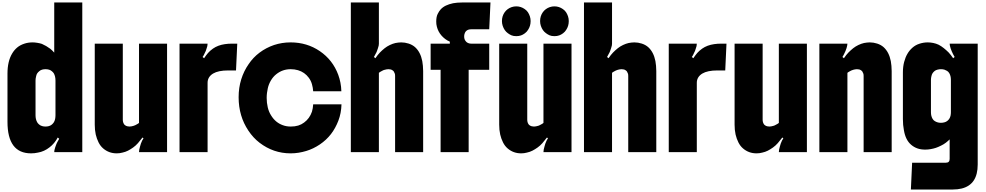

<svg xmlns="http://www.w3.org/2000/svg" viewBox="-20 -1220 7912 1540"><path d="M640 0H415Q415 -6 416.5 -15.5Q418 -25 423 -39Q428 -52 431 -61Q434 -70 443 -86Q446 -91 449 -96.5Q452 -102 455 -107L443 -117Q432 -95 414 -73.5Q396 -52 377 -38Q357 -22 333 -11Q309 0 284 4Q271 7 257 8.5Q243 10 229 10Q40 10 40 -243V-630Q40 -728 77 -790Q94 -819 118 -839Q142 -859 176 -870Q206 -880 242 -880Q258 -880 279.5 -876.5Q301 -873 316 -868Q338 -858 350.5 -850.5Q363 -843 383 -829Q399 -816 415 -798V-1200H640ZM425 -296V-574Q425 -607 412 -631Q408 -638 397.5 -647.5Q387 -657 374 -661Q361 -665 345 -665Q331 -665 318 -661.5Q305 -658 295 -649Q285 -641 278.5 -631.5Q272 -622 269 -605Q265 -589 265 -574V-296Q265 -263 278 -240Q282 -232 292.5 -222.5Q303 -213 317 -209Q329 -205 345 -205Q359 -205 372 -208.5Q385 -212 396 -221Q405 -229 411.5 -238.5Q418 -248 422 -265Q425 -281 425 -296Z M740 -220V-870H965V-260Q965 -239 975 -224Q978 -219 985.5 -214Q993 -209 1002 -207Q1011 -205 1019 -205Q1027 -205 1034 -206.5Q1041 -208 1049 -210Q1058 -212 1064 -215.5Q1070 -219 1080 -224Q1084 -226 1087.5 -228.5Q1091 -231 1095 -234V-870H1320V0H1095Q1095 -10 1097 -20Q1099 -30 1103 -44Q1105 -54 1110 -68Q1115 -82 1120 -92Q1123 -97 1126 -102Q1128 -107 1131 -111L1123 -117Q1105 -93 1086.5 -72Q1068 -51 1048 -37Q1027 -22 1006.5 -11.5Q986 -1 962 4Q951 7 939.5 8.5Q928 10 916 10Q853 10 807 -30Q785 -49 770.5 -78Q756 -107 748 -141Q740 -177 740 -220Z M1420 -870H1645Q1645 -859 1643 -850.5Q1641 -842 1636 -828Q1631 -813 1630 -810Q1629 -807 1626.5 -803.5Q1624 -800 1617 -783Q1612 -772 1605 -763L1617 -753Q1633 -777 1648.5 -795Q1664 -813 1688 -830Q1728 -858 1784 -866Q1810 -870 1844 -870H1883L1873 -655H1810Q1731 -655 1689 -630Q1645 -603 1645 -556V0H1420Z M2492 -383H2719Q2717 -312 2694 -252Q2671 -192 2635 -145Q2598 -97 2545.5 -61.5Q2493 -26 2436 -9Q2406 0 2375 5Q2344 10 2311 10Q2173 10 2062 -75Q2011 -114 1972 -172.5Q1933 -231 1914 -296Q1894 -363 1894 -440Q1894 -517 1915 -584Q1936 -651 1974 -705Q2010 -759 2062 -798Q2114 -837 2178 -859Q2242 -880 2311 -880Q2442 -880 2545 -810Q2649 -739 2693 -620Q2704 -590 2710.5 -557Q2717 -524 2718 -488H2492Q2490 -517 2482 -545Q2474 -573 2457 -596Q2424 -641 2370 -657Q2342 -665 2312 -665Q2279 -665 2250 -655Q2221 -645 2195 -624Q2170 -604 2152.5 -574Q2135 -544 2128 -512Q2124 -494 2121.5 -475Q2119 -456 2119 -435Q2119 -396 2127.5 -359.5Q2136 -323 2154 -295Q2189 -237 2248 -216Q2277 -205 2312 -205Q2346 -205 2372 -213Q2398 -221 2419 -237Q2463 -269 2482 -324Q2486 -337 2488.5 -352Q2491 -367 2492 -383Z M3019 -1200V-870Q3019 -864 3017.5 -854.5Q3016 -845 3011 -832Q3006 -818 3003 -809Q3000 -800 2991 -785Q2988 -779 2985 -773.5Q2982 -768 2979 -763L2991 -753Q3010 -781 3027 -798.5Q3044 -816 3065 -833Q3084 -848 3107 -859Q3130 -870 3152 -875Q3163 -877 3174.5 -878.5Q3186 -880 3198 -880Q3228 -880 3257.5 -870.5Q3287 -861 3309 -842Q3353 -802 3367 -730Q3370 -712 3372 -692Q3374 -672 3374 -650V0H3149V-610Q3149 -622 3147 -628.5Q3145 -635 3139 -646Q3135 -652 3127 -657Q3119 -662 3113 -663Q3103 -665 3095 -665Q3087 -665 3080 -663.5Q3073 -662 3065 -660Q3056 -658 3050 -654.5Q3044 -651 3034 -646Q3030 -644 3026.5 -641.5Q3023 -639 3019 -636V0H2794V-1200Z M3514 0V-660H3434V-870H3588V-886Q3568 -894 3550.5 -907.5Q3533 -921 3521 -935Q3494 -966 3484 -1006Q3481 -1016 3480 -1026.5Q3479 -1037 3479 -1048Q3479 -1085 3490.5 -1108Q3502 -1131 3514 -1144Q3531 -1163 3556 -1175Q3581 -1187 3614 -1194Q3630 -1197 3648 -1198.5Q3666 -1200 3686 -1200H3914L3904 -985H3759Q3738 -985 3725 -976Q3717 -970 3713 -964Q3709 -958 3706 -948Q3703 -940 3703 -928Q3703 -906 3713 -893Q3723 -878 3740 -873Q3747 -870 3759 -870H3904V-660H3739V0Z M3984 -220V-870H4209V-260Q4209 -239 4219 -224Q4222 -219 4229.5 -214Q4237 -209 4246 -207Q4255 -205 4263 -205Q4271 -205 4278 -206.5Q4285 -208 4293 -210Q4302 -212 4308 -215.5Q4314 -219 4324 -224Q4328 -226 4331.5 -228.5Q4335 -231 4339 -234V-870H4564V0H4339Q4339 -10 4341 -20Q4343 -30 4347 -44Q4349 -54 4354 -68Q4359 -82 4364 -92Q4367 -97 4370 -102Q4372 -107 4375 -111L4367 -117Q4349 -93 4330.5 -72Q4312 -51 4292 -37Q4271 -22 4250.5 -11.5Q4230 -1 4206 4Q4195 7 4183.5 8.5Q4172 10 4160 10Q4097 10 4051 -30Q4029 -49 4014.5 -78Q4000 -107 3992 -141Q3984 -177 3984 -220ZM4006 -1051Q4006 -1091 4028 -1122Q4049 -1151 4084 -1163Q4102 -1169 4121 -1169Q4158 -1169 4189 -1147Q4205 -1136 4214.5 -1121.5Q4224 -1107 4230 -1089Q4236 -1071 4236 -1051Q4236 -1011 4215 -980Q4206 -965 4190 -953Q4174 -941 4159 -936Q4142 -930 4121 -930Q4097 -930 4081.5 -937Q4066 -944 4053 -954Q4025 -974 4012 -1013Q4006 -1031 4006 -1051ZM4312 -1051Q4312 -1091 4334 -1122Q4355 -1151 4390 -1163Q4408 -1169 4427 -1169Q4464 -1169 4495 -1147Q4511 -1136 4520.5 -1121.5Q4530 -1107 4536 -1089Q4542 -1071 4542 -1051Q4542 -1011 4521 -980Q4512 -965 4496 -953Q4480 -941 4465 -936Q4448 -930 4427 -930Q4403 -930 4387.5 -937Q4372 -944 4359 -954Q4331 -974 4318 -1013Q4312 -1031 4312 -1051Z M4889 -1200V-870Q4889 -864 4887.5 -854.5Q4886 -845 4881 -832Q4876 -818 4873 -809Q4870 -800 4861 -785Q4858 -779 4855 -773.5Q4852 -768 4849 -763L4861 -753Q4880 -781 4897 -798.5Q4914 -816 4935 -833Q4954 -848 4977 -859Q5000 -870 5022 -875Q5033 -877 5044.5 -878.5Q5056 -880 5068 -880Q5098 -880 5127.5 -870.5Q5157 -861 5179 -842Q5223 -802 5237 -730Q5240 -712 5242 -692Q5244 -672 5244 -650V0H5019V-610Q5019 -622 5017 -628.5Q5015 -635 5009 -646Q5005 -652 4997 -657Q4989 -662 4983 -663Q4973 -665 4965 -665Q4957 -665 4950 -663.5Q4943 -662 4935 -660Q4926 -658 4920 -654.5Q4914 -651 4904 -646Q4900 -644 4896.5 -641.5Q4893 -639 4889 -636V0H4664V-1200Z M5344 -870H5569Q5569 -859 5567 -850.5Q5565 -842 5560 -828Q5555 -813 5554 -810Q5553 -807 5550.5 -803.5Q5548 -800 5541 -783Q5536 -772 5529 -763L5541 -753Q5557 -777 5572.5 -795Q5588 -813 5612 -830Q5652 -858 5708 -866Q5734 -870 5768 -870H5807L5797 -655H5734Q5655 -655 5613 -630Q5569 -603 5569 -556V0H5344Z M5872 -220V-870H6097V-260Q6097 -239 6107 -224Q6110 -219 6117.5 -214Q6125 -209 6134 -207Q6143 -205 6151 -205Q6159 -205 6166 -206.5Q6173 -208 6181 -210Q6190 -212 6196 -215.5Q6202 -219 6212 -224Q6216 -226 6219.5 -228.5Q6223 -231 6227 -234V-870H6452V0H6227Q6227 -10 6229 -20Q6231 -30 6235 -44Q6237 -54 6242 -68Q6247 -82 6252 -92Q6255 -97 6258 -102Q6260 -107 6263 -111L6255 -117Q6237 -93 6218.5 -72Q6200 -51 6180 -37Q6159 -22 6138.5 -11.5Q6118 -1 6094 4Q6083 7 6071.5 8.5Q6060 10 6048 10Q5985 10 5939 -30Q5917 -49 5902.5 -78Q5888 -107 5880 -141Q5872 -177 5872 -220Z M6552 -870H6777Q6777 -866 6775 -853.5Q6773 -841 6770 -834Q6766 -823 6762 -812Q6758 -801 6750 -786Q6747 -780 6744 -774.5Q6741 -769 6737 -763L6749 -753Q6768 -781 6785 -798.5Q6802 -816 6823 -833Q6842 -848 6865 -859Q6888 -870 6910 -875Q6921 -877 6932.5 -878.5Q6944 -880 6956 -880Q6986 -880 7015.5 -870.5Q7045 -861 7067 -842Q7111 -802 7125 -730Q7128 -712 7130 -692Q7132 -672 7132 -650V0H6907V-610Q6907 -622 6905 -628.5Q6903 -635 6897 -646Q6893 -652 6885 -657Q6877 -662 6871 -663Q6861 -665 6853 -665Q6845 -665 6838 -663.5Q6831 -662 6823 -660Q6814 -658 6808 -654.5Q6802 -651 6792 -646Q6788 -644 6784.5 -641.5Q6781 -639 6777 -636V0H6552Z M7286 300 7296 85H7567Q7597 85 7597 55V-102Q7583 -88 7566 -75Q7549 -62 7528 -52Q7504 -40 7486 -34Q7468 -28 7445 -24Q7423 -20 7401 -20Q7365 -20 7337.5 -30Q7310 -40 7288 -59Q7243 -97 7230 -176Q7226 -196 7224 -218Q7222 -240 7222 -265V-639Q7222 -685 7232 -723Q7242 -761 7258 -788Q7274 -816 7298.5 -837.5Q7323 -859 7354 -869Q7369 -874 7386 -877Q7403 -880 7421 -880Q7442 -880 7465 -875.5Q7488 -871 7509 -861Q7530 -850 7550.5 -833.5Q7571 -817 7588 -800Q7606 -781 7625 -753L7637 -763Q7632 -772 7625 -784.5Q7618 -797 7614 -808Q7610 -817 7605.5 -830Q7601 -843 7599 -853Q7597 -863 7597 -870H7822V100Q7822 180 7790 228Q7758 276 7694 292Q7662 300 7622 300ZM7607 -320V-580Q7607 -611 7594 -633Q7587 -645 7576 -651.5Q7565 -658 7556 -661Q7543 -665 7527 -665Q7514 -665 7500 -661.5Q7486 -658 7477 -651Q7467 -643 7460.5 -633.5Q7454 -624 7451 -610Q7447 -594 7447 -580V-320Q7447 -289 7460 -267Q7467 -255 7478 -248.5Q7489 -242 7499 -239Q7511 -235 7527 -235Q7540 -235 7554 -238.5Q7568 -242 7578 -250Q7587 -257 7593.5 -266.5Q7600 -276 7604 -291Q7607 -306 7607 -320Z"/></svg>

Font: Boldonse
Style: Regular
Weight: 400
Designer: Universitype Foundry
Foundry: Universitype Foundry
Version: Version 1.000; ttfautohint (v1.8.4.7-5d5b)